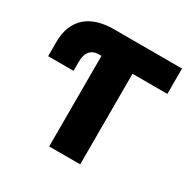

<svg xmlns="http://www.w3.org/2000/svg" viewBox="-161 -885 1039 1043"><g transform="rotate(30 358.5 -363.5)"><path d="M262.8 -727.3H690.3V-568.2H471.6V0H277V-568.2H262.8Q238.3 -568.2 223.4 -559.8Q208.5 -551.5 200.1 -538.2Q191.8 -524.9 188.9 -508.2Q186.1 -491.5 186.1 -474.4V-421.9H27V-509.9Q27 -566.1 43.9 -606.9Q60.7 -647.7 91.6 -674.5Q122.5 -701.3 166 -714.3Q209.5 -727.3 262.8 -727.3Z"/></g></svg>

Font: Inter P Black
Style: Regular
Weight: 900
Designer: Rasmus Andersson
Foundry: rsms
Version: Version 3.018;git-588b23468